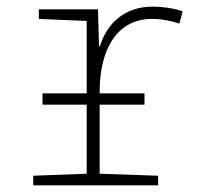

<svg xmlns="http://www.w3.org/2000/svg" viewBox="-20 -558 603 578"><path d="M80 0H456V-29L280 -35V-243H415V-277H280V-281C280 -414 335 -501 437 -501C467 -501 497 -495 520 -487L530 -524C507 -532 472 -538 439 -538C354 -538 301 -486 281 -419H278L275 -530H97V-501L241 -495V-277H108V-243H241V-35L80 -29Z"/></svg>

Font: Noto Sans Mono SemiCondensed ExtraLight
Style: Regular
Weight: 200
Width: 4
Designer: Monotype Design Team
Foundry: Monotype Imaging Inc.
Version: Version 2.014